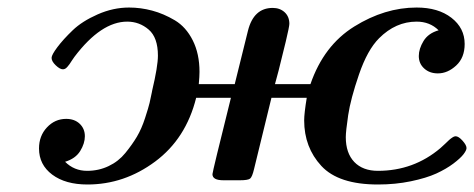

<svg xmlns="http://www.w3.org/2000/svg" viewBox="-20 -476 1252 507"><path d="M83 -84Q83 -117.2 104 -139.6Q125 -162.1 154.8 -162.1Q176.8 -162.1 190.4 -149.2Q204.1 -136.2 204.1 -116.2Q204.1 -97.2 191.7 -77.1Q179.2 -57.1 151.9 -48.8Q175.8 -24.9 210 -24.9Q240.7 -24.9 266.8 -37.4Q293 -49.8 311 -72Q329.1 -94.2 341.6 -115.2Q354 -136.2 363 -164.1Q372.1 -191.9 375 -204.3Q377.9 -216.8 380.9 -231.9Q381.8 -235.8 381.8 -236.8Q397 -300.8 397 -329.1Q397 -377 372.6 -397.9Q348.1 -418.9 315.9 -418.9Q247.1 -418.9 176.8 -326.2Q173.8 -322.3 169.9 -316.2Q166 -310.1 163.6 -306.6Q161.1 -303.2 158 -299.6Q154.8 -295.9 151.9 -294.4Q148.9 -293 146 -293Q138.2 -293 127.2 -303.5Q116.2 -314 116.2 -323.2Q116.2 -331.1 131.6 -351.6Q147 -372.1 171.9 -396Q196.8 -419.9 237.8 -438Q278.8 -456.1 320.8 -456.1Q351.6 -456.1 381.8 -448Q412.1 -439.9 441.7 -422.4Q471.2 -404.8 489 -369.4Q506.8 -334 506.8 -286.1Q506.8 -273.9 504.9 -253.9H600.1V-254.9L634.8 -395Q649.9 -455.1 700.2 -455.1Q719.2 -455.1 731.7 -443.6Q744.1 -432.1 744.1 -413.1Q744.1 -406.2 734.6 -366.2Q725.1 -326.2 715.8 -290L706.1 -253.9H799.8Q835 -356 915.5 -406Q996.1 -456.1 1080.1 -456.1Q1137.2 -456.1 1172.1 -429Q1207 -401.9 1207 -359.9Q1207 -323.7 1184.6 -303Q1162.1 -282.2 1136.2 -282.2Q1114.3 -282.2 1100.1 -295.2Q1085.9 -308.1 1085.9 -328.1Q1085.9 -347.2 1098.4 -367.7Q1110.8 -388.2 1138.2 -396Q1115.2 -418.9 1080.1 -418.9Q1024.9 -418.9 981 -375Q950.2 -344.2 928 -279.5Q905.8 -214.8 899.4 -171.9Q893.1 -128.9 893.1 -113.8Q893.1 -71.8 915.5 -48.3Q938 -24.9 978 -24.9Q1072.3 -24.9 1143.1 -85Q1148.9 -89.8 1155.5 -96.4Q1162.1 -103 1166 -106.4Q1169.9 -109.9 1174.6 -113Q1179.2 -116.2 1183.1 -116.2Q1190.9 -116.2 1201.4 -104.5Q1211.9 -92.8 1211.9 -85Q1211.9 -79.1 1203.9 -68.6Q1195.8 -58.1 1177 -43.9Q1158.2 -29.8 1132.1 -17.8Q1106 -5.9 1064.9 2.7Q1023.9 11.2 978 11.2Q874 11.2 828.6 -37.8Q783.2 -86.9 783.2 -158.2Q783.2 -176.3 790 -217.8H696.8Q694.8 -208 650.9 -29.8Q646 -8.8 640.4 -4.4Q634.8 0 613.8 0H569.8Q541 0 541 -16.1Q541 -22 589.8 -217.8H498Q471.2 -109.9 389.6 -49.3Q308.1 11.2 210.9 11.2Q152.8 11.2 117.9 -14.9Q83 -41 83 -84Z"/></svg>

Font: CMU Serif
Style: BoldItalic
Weight: 700
Italic angle: -14.04°
Version: Version 0.7.0